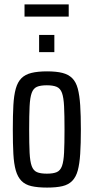

<svg xmlns="http://www.w3.org/2000/svg" viewBox="-20 -841 423 869"><path d="M193 8Q151 8 122.5 1.5Q94 -5 77 -22.5Q60 -40 51.5 -69.5Q43 -99 40.5 -144.5Q38 -190 38 -255Q38 -319 40.5 -364.5Q43 -410 51.5 -440Q60 -470 77 -487Q94 -504 122.5 -511Q151 -518 193 -518Q235 -518 262.5 -511Q290 -504 307 -487Q324 -470 332 -440Q340 -410 343 -364.5Q346 -319 346 -255Q346 -190 343 -144.5Q340 -99 332 -69.5Q324 -40 307 -22.5Q290 -5 262.5 1.5Q235 8 193 8ZM192 -55Q221 -55 237 -62Q253 -69 260.5 -89.5Q268 -110 270 -150Q272 -190 272 -255Q272 -320 270 -360Q268 -400 260.5 -420.5Q253 -441 236.5 -448Q220 -455 192 -455Q163 -455 147 -448Q131 -441 123.5 -420.5Q116 -400 114 -360Q112 -320 112 -255Q112 -189 114 -149.5Q116 -110 123.5 -89.5Q131 -69 147 -62Q163 -55 192 -55ZM157 -605V-683H226V-605ZM91 -766V-821H291V-766Z"/></svg>

Font: Saira ExtraCondensed Medium
Style: Regular
Weight: 500
Width: 2
Designer: Hector Gatti with collaboration of the Omnibus-Type team
Foundry: Omnibus-Type
Version: Version 1.101